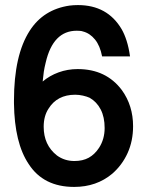

<svg xmlns="http://www.w3.org/2000/svg" viewBox="-20 -714 596 756"><path d="M382 -492Q374 -534 354 -558.5Q334 -583 307 -590Q302 -592 294.5 -592.5Q287 -593 282 -593Q189 -593 160 -468Q155 -448 152.5 -431.5Q150 -415 148 -393Q175 -416 210.5 -429Q246 -442 286 -442Q398 -442 460 -359Q504 -298 504 -217Q504 -159 482.5 -111.5Q461 -64 422 -30Q360 22 272 22Q151 22 93 -68Q37 -151 35 -307V-318Q35 -497 97 -593Q151 -677 254 -692Q262 -693 270 -693.5Q278 -694 287 -694Q403 -694 459 -599Q470 -580 478.5 -553.5Q487 -527 492 -492ZM276 -341Q205 -341 171 -286Q152 -257 152 -215Q152 -143 204 -102Q234 -80 273 -80Q306 -80 329.5 -93Q353 -106 370 -132Q392 -166 392 -210Q392 -253 376.5 -283Q361 -313 333 -329Q322 -334 306.5 -337.5Q291 -341 276 -341Z"/></svg>

Font: Ekushey Bangla
Style: Bold
Weight: 700
Designer: Al Mamun Sumon
Foundry: Al Mamun Sumon
Version: Version 1.0